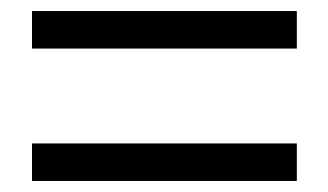

<svg xmlns="http://www.w3.org/2000/svg" viewBox="-20 -543 595 348"><path d="M38 -455H518V-523H38ZM38 -215H518V-283H38Z"/></svg>

Font: Noto Sans CJK JP
Style: Regular
Weight: 400
Designer: Ryoko NISHIZUKA 西塚涼子 (kana, bopomofo & ideographs); Paul D. Hunt (Latin, Greek & Cyrillic); Sandoll Communications 산돌커뮤니
Foundry: Adobe
Version: Version 2.004;hotconv 1.0.118;makeotfexe 2.5.65603